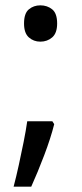

<svg xmlns="http://www.w3.org/2000/svg" viewBox="-20 -570 308 719"><path d="M70 -482Q70 -520 88 -535Q106 -550 131 -550Q157 -550 175.5 -535Q194 -520 194 -482Q194 -446 175.5 -430Q157 -414 131 -414Q106 -414 88 -430Q70 -446 70 -482ZM183 -105Q170 -53 145.5 11.5Q121 76 97 129H31Q41 91 50.5 47.5Q60 4 68.5 -38.5Q77 -81 82 -116H176Z"/></svg>

Font: Noto Sans Old Persian
Style: Regular
Weight: 400
Designer: Monotype Design Team
Foundry: Monotype Imaging Inc.
Version: Version 2.001; ttfautohint (v1.8.4.7-5d5b)